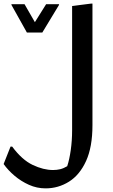

<svg xmlns="http://www.w3.org/2000/svg" viewBox="-57 -780 620 1057"><path d="M10 27Q64 100 123 128Q182 156 235 156Q256 156 274.5 151.5Q293 147 313 135Q325 99 332.5 46.5Q340 -6 340 -63V-747L443 -760H452V-91Q452 29 417 106Q382 183 323 220Q264 257 194 257Q146 257 102.5 237.5Q59 218 23 187.5Q-13 157 -37 123L1 27ZM78 -757 135 -658 197 -757H268V-753L176 -601H91L6 -753V-757Z"/></svg>

Font: Kufam Medium
Style: Regular
Weight: 500
Designer: Wael Morcos, Artur Schmal
Foundry: Original Type
Version: Version 1.300; ttfautohint (v1.8.3)